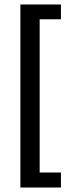

<svg xmlns="http://www.w3.org/2000/svg" viewBox="-20 -691 318 857"><path d="M71 146V-671H252V-605H157V79H252V146Z"/></svg>

Font: Mukta Mahee Medium
Style: Regular
Weight: 500
Designer: Shuchita Grover, Noopur Datye, Girish Dalvi, Yashodeep Gholap
Foundry: Ek Type
Version: Version 2.538;PS 1.000;hotconv 16.6.51;makeotf.lib2.5.65220;